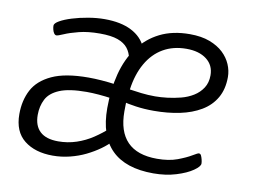

<svg xmlns="http://www.w3.org/2000/svg" viewBox="-63 -619 947 716"><g transform="rotate(10 410.0 -261.5)"><path d="M557 6Q452 6 399 -46.5Q346 -99 346 -204Q346 -275 361.5 -334.5Q377 -394 409 -437.5Q441 -481 489 -505Q537 -529 602 -529Q646 -529 677.5 -517Q709 -505 729 -486Q749 -467 759 -443.5Q769 -420 769 -396Q769 -350 750 -317Q731 -284 696.5 -263.5Q662 -243 616.5 -233.5Q571 -224 518 -224Q482 -224 450.5 -228.5Q419 -233 397 -239L414 -261Q412 -248 411.5 -234Q411 -220 411 -203Q411 -127 448.5 -88.5Q486 -50 561 -50Q606 -50 638 -62Q670 -74 689 -85.5Q708 -97 712 -97Q718 -97 721 -90.5Q724 -84 726 -75.5Q728 -67 728 -61Q728 -50 705 -34Q682 -18 643 -6Q604 6 557 6ZM176 6Q109 6 68 -26.5Q27 -59 27 -125Q27 -177 48 -217Q69 -257 119.5 -280.5Q170 -304 258 -304Q281 -304 307.5 -302Q334 -300 363 -296L358 -242Q330 -246 305.5 -248Q281 -250 260 -250Q194 -250 158 -235Q122 -220 108.5 -193.5Q95 -167 95 -134Q95 -93 118 -71.5Q141 -50 187 -50Q223 -50 256 -61Q289 -72 317.5 -91Q346 -110 370 -132L390 -88Q374 -70 351 -53.5Q328 -37 300.5 -23.5Q273 -10 241 -2Q209 6 176 6ZM394 -399Q390 -422 377 -438.5Q364 -455 339 -464Q314 -473 271 -473Q226 -473 192.5 -464.5Q159 -456 138.5 -447Q118 -438 112 -438Q107 -438 103 -443.5Q99 -449 97 -457.5Q95 -466 95 -472Q95 -481 112.5 -491Q130 -501 157.5 -509.5Q185 -518 217.5 -523.5Q250 -529 279 -529Q341 -529 381 -508.5Q421 -488 437 -451ZM514 -278Q535 -278 560 -281Q585 -284 610.5 -290.5Q636 -297 657 -310Q678 -323 691 -343Q704 -363 704 -391Q704 -429 675.5 -451Q647 -473 599 -473Q549 -473 511 -451Q473 -429 449 -387Q425 -345 417 -287Q436 -284 461.5 -281Q487 -278 514 -278Z"/></g></svg>

Font: Asap Light
Style: Italic
Weight: 300
Italic angle: -6°
Designer: Pablo Cosgaya
Foundry: Omnibus-Type
Version: Version 3.001